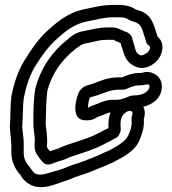

<svg xmlns="http://www.w3.org/2000/svg" viewBox="-20 -703 697 777"><path d="M413 -542H434H439C446 -538 456 -533 468 -529C470 -521 472 -513 476 -503C483 -479 491 -452 523 -436C566 -413 607 -445 621 -464C638 -487 649 -528 617 -556C603 -600 596 -645 541 -661C535 -663 526 -667 525 -667C507 -680 482 -683 458 -683H435C390 -683 356 -672 322 -666C259 -653 217 -619 179 -585C137 -549 106 -502 78 -457C52 -414 37 -367 26 -314V-312C21 -274 23 -228 20 -192V-188C22 -153 27 -126 26 -94C24 -53 40 -22 58 0C59 2 62 2 63 5C69 18 80 30 92 38C145 75 209 39 236 32C260 25 281 14 298 9C327 0 353 -10 381 -22C405 -30 423 -41 438 -46C439 -46 440 -47 441 -48C475 -66 527 -90 546 -139C554 -159 565 -188 562 -222C568 -239 567 -256 560 -271C598 -280 635 -306 635 -354C635 -392 602 -413 572 -412C565 -412 557 -408 550 -408C517 -408 495 -399 474 -390H458C408 -390 375 -369 345 -361C335 -358 323 -356 311 -345C301 -336 297 -326 293 -313C291 -307 261 -214 329 -216H334C349 -216 362 -221 374 -229C387 -233 418 -248 426 -248H427C420 -230 418 -208 419 -185C406 -178 390 -171 376 -163C349 -148 313 -137 276 -125L247 -115C235 -111 229 -108 216 -102L203 -98C195 -96 194 -95 183 -91C181 -93 177 -97 173 -102C167 -110 172 -123 171 -136C170 -159 168 -179 165 -198V-212C165 -224 167 -265 167 -278C168 -298 169 -318 172 -337C191 -408 232 -462 283 -503C301 -516 311 -525 325 -527C351 -531 380 -541 399 -541C405 -541 405 -542 413 -542ZM121 -136C120 -127 120 -120 120 -114C119 -94 128 -79 134 -71C141 -62 156 -37 173 -37C188 -37 199 -44 199 -44C207 -47 212 -48 217 -50L230 -54C241 -57 252 -62 265 -68L292 -77C326 -88 367 -101 400 -119C419 -128 434 -137 451 -146C457 -149 461 -155 463 -161C464 -164 471 -170 468 -191C466 -222 474 -238 489 -248C504 -259 513 -253 515 -250C517 -247 516 -241 516 -240C511 -231 512 -220 513 -209C513 -189 508 -176 500 -157C490 -132 454 -111 420 -93C396 -84 380 -74 365 -69C364 -69 363 -68 362 -68C337 -57 311 -47 284 -39C261 -32 238 -20 222 -16C179 -5 143 13 121 -2C110 -10 104 -24 95 -33C82 -49 75 -65 76 -92V-112C77 -138 73 -153 72 -168C72 -175 70 -184 70 -190C73 -230 72 -274 76 -305C86 -355 99 -395 120 -431C147 -475 176 -516 212 -547C248 -580 282 -606 331 -616C371 -623 399 -633 435 -633H458C478 -633 488 -631 497 -626C507 -619 517 -616 527 -613C544 -608 555 -593 561 -567C562 -562 565 -556 567 -549L572 -532C574 -526 579 -520 584 -518C585 -517 592 -509 581 -495C572 -484 553 -476 547 -480C532 -489 532 -488 524 -517C520 -532 517 -537 515 -549C514 -553 512 -557 510 -560C509 -562 497 -572 493 -573C474 -578 459 -592 434 -592H413C378 -592 341 -581 318 -577C285 -572 266 -554 253 -543C194 -497 146 -431 124 -348C124 -347 123 -347 123 -346C116 -304 115 -262 115 -212C114 -184 120 -163 121 -136ZM505 -314C482 -305 471 -299 448 -299H434C410 -299 388 -289 377 -284C370 -281 363 -279 355 -276C348 -274 342 -269 336 -267C336 -277 338 -290 340 -297C345 -312 344 -308 359 -313C399 -324 423 -340 458 -340H479C482 -340 486 -341 489 -342C512 -352 524 -358 550 -358H555C565 -358 585 -368 585 -354C585 -336 562 -317 525 -317C517 -317 511 -316 505 -314Z"/></svg>

Font: Dictator
Style: Stencil
Weight: 500
Version: Version MIL.1277